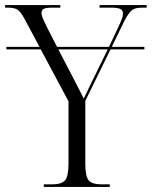

<svg xmlns="http://www.w3.org/2000/svg" viewBox="-27 -734 596 754"><path d="M145 0V-10H177Q215 -10 228.5 -26Q242 -42 242 -91V-336L133 -540H-2V-550H128L71 -657Q55 -687 42.5 -695.5Q30 -704 5 -704H-7V-714H210V-704H179Q153 -704 144.5 -699Q136 -694 136 -683Q136 -674 141.5 -661Q147 -648 156 -630L197 -550H401L436 -624Q446 -645 451 -658Q456 -671 456 -680Q456 -693 446 -698.5Q436 -704 408 -704H364V-714H549V-704H530Q504 -704 491 -694Q478 -684 460 -649L412 -550H540V-540H407L308 -338V-91Q308 -42 321 -26Q334 -10 372 -10H404V0ZM236 -475Q254 -441 270.5 -408.5Q287 -376 302 -347Q311 -366 323.5 -391.5Q336 -417 351 -448L396 -540H202Z"/></svg>

Font: Noto Serif Display SemiCondensed Light
Style: Regular
Weight: 300
Width: 4
Designer: Monotype Design Team
Foundry: Monotype Imaging Inc.
Version: Version 2.009